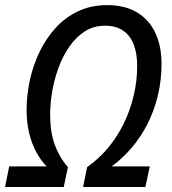

<svg xmlns="http://www.w3.org/2000/svg" viewBox="-45 -745 686 765"><path d="M-24.9 0 -8.3 -82H140.6Q118.2 -105 100.1 -137.9Q82 -170.9 71.5 -213.4Q61 -255.9 61 -306.6Q61 -366.7 74.2 -426.5Q87.4 -486.3 113.3 -539.8Q139.2 -593.3 177.7 -635Q216.3 -676.8 267.3 -700.7Q318.4 -724.6 381.3 -724.6Q454.1 -724.6 502.4 -694.8Q550.8 -665 574.7 -612.3Q598.6 -559.6 598.6 -491.2Q598.6 -424.8 584 -364.3Q569.3 -303.7 542.5 -251Q515.6 -198.2 479.2 -155.8Q442.9 -113.3 399.9 -82H551.8L534.2 0H286.1L302.2 -79.1Q348.1 -111.3 384.8 -155Q421.4 -198.7 447.5 -251.7Q473.6 -304.7 487.5 -363.3Q501.5 -421.9 501.5 -482.9Q501.5 -532.7 487.5 -568.4Q473.6 -604 445.1 -623.3Q416.5 -642.6 373 -642.6Q328.6 -642.6 293.7 -620.4Q258.8 -598.1 232.4 -560.8Q206.1 -523.4 189 -477.3Q171.9 -431.2 163.3 -382.3Q154.8 -333.5 154.8 -289.1Q154.8 -218.8 173.1 -168.5Q191.4 -118.2 225.6 -79.1L209 0Z"/></svg>

Font: Open Sans SemiCondensed Medium
Style: Italic
Weight: 500
Width: 4
Italic angle: -12°
Designer: Monotype Design Team
Foundry: Monotype Imaging Inc.
Version: Version 3.000